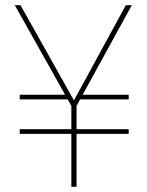

<svg xmlns="http://www.w3.org/2000/svg" viewBox="-20 -720 567 740"><path d="M56 -204V-222H476V-204ZM252 -337H56V-355H239ZM274 -337 291 -355H476V-337ZM255 0V-312L37 -700H59L265 -333L465 -700H488L275 -312V0Z"/></svg>

Font: DM Sans 11pt Thin
Style: Regular
Weight: 250
Version: Version 4.004;gftools[0.9.30]